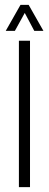

<svg xmlns="http://www.w3.org/2000/svg" viewBox="-20 -767 201 787"><path d="M57.5 0V-600H103V0ZM3.5 -640.5 64 -747H97.5L158 -640.5H120.5L81.5 -714L41 -640.5Z"/></svg>

Font: Big Shoulders Stencil Display Light
Style: Regular
Weight: 300
Designer: Patric King
Foundry: XO Type Co
Version: Version 1.000